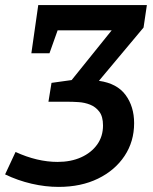

<svg xmlns="http://www.w3.org/2000/svg" viewBox="-20 -722 601 753"><path d="M210 11Q158 11 104 -1.5Q50 -14 0 -38L41 -126Q126 -87 206 -87Q258 -87 298 -105Q338 -123 361 -155Q384 -187 384 -230Q384 -265 369.5 -284Q355 -303 333.5 -311.5Q312 -320 288.5 -321.5Q265 -323 247 -323H170L182 -397L261 -408L418 -603H206L174 -513H103L130 -702H556L543 -614L368 -405Q439 -395 472.5 -349.5Q506 -304 506 -239Q506 -167 468.5 -110.5Q431 -54 364.5 -21.5Q298 11 210 11Z"/></svg>

Font: Bitter SemiBold
Style: Italic
Weight: 600
Italic angle: -9°
Designer: Sol Matas, and Bitter project Authors
Foundry: Sol Matas
Version: Version 2.001